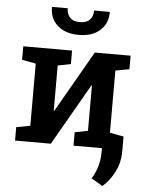

<svg xmlns="http://www.w3.org/2000/svg" viewBox="-63 -812 813 1072"><g transform="rotate(5 344.0 -276.0)"><path d="M43.9 0V-75.2L121.6 -89.8V-438L43.9 -452.6V-528.3H317.4V-452.6L244.6 -438V-185.1L247.6 -184.6L444.8 -528.3H645.5V-452.6L567.9 -438V-89.8L645.5 -75.2V0H371.6V-75.2L444.8 -89.8V-343.8L441.9 -344.2L244.6 0ZM346.7 -618.7Q271 -618.7 227.3 -657.7Q183.6 -696.8 184.6 -758.8L185.5 -761.7H272.5Q272.5 -730.5 290.3 -710.4Q308.1 -690.4 346.7 -690.4Q384.3 -690.4 402.3 -710.2Q420.4 -730 420.4 -761.7H507.3L508.3 -758.8Q508.8 -696.8 465.3 -657.7Q421.9 -618.7 346.7 -618.7ZM551.8 210.4 488.3 172.9Q509.3 138.7 520 102.1Q530.8 65.4 530.8 22V-70.8H645.5L645 17.6Q645 70.8 618.7 123Q592.3 175.3 551.8 210.4Z"/></g></svg>

Font: Roboto Slab Medium
Style: Regular
Weight: 500
Designer: Google
Version: Version 2.001; ttfautohint (v1.8.3)